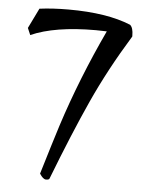

<svg xmlns="http://www.w3.org/2000/svg" viewBox="-51 -687 602 781"><g transform="rotate(5 250.0 -296.5)"><path d="M360 -570 315 -571Q148 -571 51 -528L39 -556L79 -638Q132 -645 198 -645Q355 -645 452 -605Q465 -594 465 -562V-558Q377 -415 315 -278.5Q253 -142 180 47Q178 52 166 52Q154 52 140 30Q180 -103 202 -172Q266 -370 360 -570Z"/></g></svg>

Font: Julee
Style: Regular
Weight: 400
Version: Version 1.001